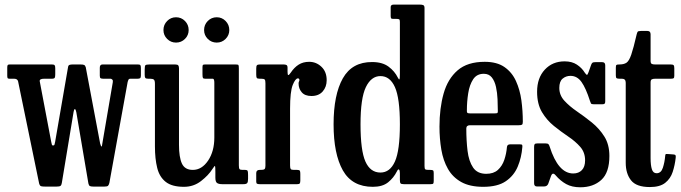

<svg xmlns="http://www.w3.org/2000/svg" viewBox="-20 -800 2960 834"><path d="M219.5 -184 275.5 -508Q276.5 -516 281.5 -518Q286.5 -520 296.5 -520H328.5Q340 -520 345 -518Q350 -516 352.5 -508L415 -176.5Q419 -163.5 420.5 -163.5Q423 -163.5 423 -167.2Q423 -171 424.5 -176.5L470 -443Q471.5 -450.5 467.8 -454.2Q464 -458 460.5 -458H429.5Q420.5 -458 417 -460.2Q413.5 -462.5 413.5 -471.5V-506Q413.5 -520 425.5 -520H579.5Q588 -520 590 -516.5Q592 -513 592 -504V-472Q592 -463.5 589 -460.8Q586 -458 577 -458H546.5Q541.5 -458 539.5 -456Q537.5 -454 534.5 -444L455 -5Q452.5 4 449 7.2Q445.5 10.5 433 10.5H386.5Q375 10.5 370.5 8.2Q366 6 364 -3L311.5 -312.5Q309 -326 305 -326Q301.5 -326 299.5 -313L248.5 -5Q247 4.5 242.5 7.5Q238 10.5 225.5 10.5H176.5Q163.5 10.5 158.2 8.8Q153 7 150 -3L58.5 -447Q55.5 -458 41.5 -458H21Q14 -458 12.8 -461.5Q11.5 -465 11.5 -471.5V-506.5Q11.5 -513.5 13.2 -516.8Q15 -520 22 -520H205Q214.5 -520 217.2 -516.8Q220 -513.5 220 -503.5V-477.5Q220 -466.5 217.8 -462.2Q215.5 -458 204.5 -458H171.5Q151.5 -458 152.5 -447.5L202.5 -184Q204 -178.5 205 -173.2Q206 -168 210.5 -168Q215.5 -168 216.8 -172.2Q218 -176.5 219.5 -184Z M653 -164V-435.5Q653 -450 648.5 -454Q644 -458 632.5 -458H624Q614 -458 611.2 -461.5Q608.5 -465 608.5 -475.5V-497Q608.5 -513 611.5 -516.5Q614.5 -520 630 -520H740.5Q751.5 -520 754.5 -515.8Q757.5 -511.5 757.5 -503V-170.5Q757.5 -117 770.2 -89.5Q783 -62 817.5 -62Q856.5 -62 883.8 -102.2Q911 -142.5 911 -202.5V-440.5Q911 -458 904.5 -458H871.5Q863.5 -458 861.5 -461.5Q859.5 -465 859.5 -478.5V-507Q859.5 -516 861.5 -518Q863.5 -520 872 -520H1001.5Q1013.5 -520 1015.5 -517.8Q1017.5 -515.5 1017.5 -502.5V-81.5Q1017.5 -68.5 1020.8 -65.2Q1024 -62 1034 -62H1043.5Q1054 -62 1055.8 -57.5Q1057.5 -53 1057.5 -39.5V-23Q1057.5 -9 1053.5 -4.5Q1049.5 0 1037 0H945Q930.5 0 923 -5Q915.5 -10 915.5 -28.5V-53Q915.5 -76.5 914 -78.8Q912.5 -81 902.5 -65.5Q885.5 -38.5 853.2 -13.5Q821 11.5 779 11.5Q727 11.5 699.8 -10Q672.5 -31.5 662.8 -71Q653 -110.5 653 -164ZM921.5 -615Q898.5 -615 882.5 -631Q866.5 -647 866.5 -669.5Q866.5 -692.5 882.5 -708.8Q898.5 -725 921.5 -725Q944 -725 960 -708.8Q976 -692.5 976 -669.5Q976 -647 960 -631Q944 -615 921.5 -615ZM744.5 -615Q722 -615 706 -631Q690 -647 690 -669.5Q690 -692.5 706 -708.8Q722 -725 744.5 -725Q767.5 -725 783.5 -708.8Q799.5 -692.5 799.5 -669.5Q799.5 -647 783.5 -631Q767.5 -615 744.5 -615Z M1133 -438.5Q1133 -450.5 1130 -454.2Q1127 -458 1115.5 -458H1108.5Q1097.5 -458 1095.2 -461.8Q1093 -465.5 1093 -476.5V-502Q1093 -513 1096 -516.5Q1099 -520 1109.5 -520H1211.5Q1220 -520 1224.5 -517.5Q1229 -515 1229 -505.5V-488.5Q1229 -475 1232 -474Q1235 -473 1243 -484.5Q1258 -507 1277.2 -519.2Q1296.5 -531.5 1323 -531.5Q1353.5 -531.5 1376.2 -510Q1399 -488.5 1399 -451.5Q1399 -422.5 1381.8 -402.8Q1364.5 -383 1333 -383Q1304.5 -383 1290.8 -399Q1277 -415 1277 -437Q1277 -443.5 1278.8 -446Q1280.5 -448.5 1280.5 -452.5Q1280.5 -459.5 1274 -459.5Q1263 -459.5 1251.5 -430.8Q1240 -402 1240 -328V-82Q1240 -70.5 1242.5 -66.2Q1245 -62 1256.5 -62H1271Q1280.5 -62 1282.5 -58.2Q1284.5 -54.5 1284.5 -45V-16Q1284.5 -7 1282.2 -3.5Q1280 0 1271 0H1108.5Q1101 0 1097 -1.8Q1093 -3.5 1093 -11V-48Q1093 -62 1108 -62H1113Q1124.5 -62 1128.8 -65.2Q1133 -68.5 1133 -79.5Z M1429 -260Q1429 -388.5 1469.2 -459.8Q1509.5 -531 1596.5 -530.5Q1641 -530.5 1667.8 -510.5Q1694.5 -490.5 1708 -463Q1713 -453 1715 -455.5Q1717 -458 1717 -478V-704.5Q1717 -714 1714 -716Q1711 -718 1701.5 -718H1687Q1680.5 -718 1678.8 -721Q1677 -724 1677 -731V-769Q1677 -780 1690 -780H1804.5Q1814 -780 1819 -777.5Q1824 -775 1824 -765V-79Q1824 -67.5 1827 -64.8Q1830 -62 1842 -62H1848.5Q1857.5 -62 1860.8 -60Q1864 -58 1864 -48.5V-15Q1864 -5 1861.8 -2.5Q1859.5 0 1850 0H1734Q1723 0 1720 -3.5Q1717 -7 1717 -18V-48Q1717 -60 1713.2 -63.5Q1709.5 -67 1704 -55.5Q1690 -27.5 1665.8 -8Q1641.5 11.5 1599.5 11.5Q1509.5 11.5 1469.2 -60Q1429 -131.5 1429 -260ZM1546 -260Q1546 -146.5 1567.2 -98.5Q1588.5 -50.5 1632.5 -50.5Q1674 -50.5 1695.5 -98.5Q1717 -146.5 1717 -260Q1717 -373.5 1695.5 -421.5Q1674 -469.5 1632.5 -469.5Q1592.5 -469.5 1569.2 -421.5Q1546 -373.5 1546 -260Z M1889 -250Q1889 -330 1907 -393.8Q1925 -457.5 1967.8 -494.5Q2010.5 -531.5 2085.5 -531.5Q2138.5 -531.5 2171.2 -508.8Q2204 -486 2221.2 -448Q2238.5 -410 2244.8 -364Q2251 -318 2251 -271Q2251 -261 2247.5 -258.5Q2244 -256 2233 -256H2021.5Q2005.5 -256 2005.5 -241.5Q2005.5 -189 2011 -144.2Q2016.5 -99.5 2035 -72.2Q2053.5 -45 2092 -45Q2124 -45 2142.8 -62Q2161.5 -79 2170.5 -105.5Q2179.5 -132 2182 -161Q2183 -173 2196 -173H2238.5Q2246.5 -173 2248 -170.5Q2249.5 -168 2249 -162Q2245.5 -116 2229 -76.5Q2212.5 -37 2177 -12.8Q2141.5 11.5 2079 11.5Q2020.5 11.5 1983.2 -9.5Q1946 -30.5 1925.5 -66.8Q1905 -103 1897 -150.2Q1889 -197.5 1889 -250ZM2021.5 -307.5H2128Q2138 -307.5 2140.2 -309Q2142.5 -310.5 2142.5 -316.5Q2142.5 -340.5 2141.2 -368.8Q2140 -397 2134.5 -422.2Q2129 -447.5 2116.5 -463.5Q2104 -479.5 2081.5 -479.5Q2051 -479.5 2035.2 -455.5Q2019.5 -431.5 2013.8 -395Q2008 -358.5 2008 -321Q2007.5 -313 2009.8 -310.2Q2012 -307.5 2021.5 -307.5Z M2542.5 -362Q2525 -417 2506 -443.8Q2487 -470.5 2458 -470.5Q2438.5 -470.5 2424 -458.5Q2409.5 -446.5 2409.5 -418Q2409.5 -386.5 2431.5 -362.5Q2453.5 -338.5 2486 -316.2Q2518.5 -294 2550.8 -268Q2583 -242 2605 -207.2Q2627 -172.5 2627 -122.5Q2627 -50.5 2592 -18.5Q2557 13.5 2500.5 13.5Q2464.5 13.5 2439.2 -0.5Q2414 -14.5 2393.5 -38.5Q2380.5 -54 2373.5 -35.5L2361.5 -2Q2357 10 2342.5 10H2312.5Q2300 10 2300 -4V-161.5Q2300 -170.5 2302.5 -173.8Q2305 -177 2314 -177H2350.5Q2359.5 -177 2362.5 -173.5Q2365.5 -170 2367.5 -163.5Q2404.5 -46.5 2470 -46.5Q2493.5 -46.5 2507.5 -61Q2521.5 -75.5 2521.5 -103.5Q2521.5 -138 2500.5 -162Q2479.5 -186 2448.2 -207Q2417 -228 2386 -253Q2355 -278 2334 -313.2Q2313 -348.5 2313 -401.5Q2313 -461.5 2346.5 -497.5Q2380 -533.5 2432.5 -533.5Q2464.5 -533.5 2486 -519.2Q2507.5 -505 2520 -484.5Q2526.5 -475.5 2529.2 -474.8Q2532 -474 2536.5 -486.5L2548 -519Q2550.5 -525.5 2553.8 -527.8Q2557 -530 2566.5 -530H2596Q2609 -530 2609 -516V-360Q2609 -352 2606.2 -349.5Q2603.5 -347 2595 -347H2560Q2549 -347 2547 -350.8Q2545 -354.5 2542.5 -362Z M2915 -114Q2911.5 -82.5 2902 -53.2Q2892.5 -24 2869.5 -5.8Q2846.5 12.5 2803 12.5Q2744 12.5 2721 -16.8Q2698 -46 2698 -93V-440.5Q2698 -458 2682 -458H2672Q2661.5 -458 2658.2 -460.5Q2655 -463 2655 -473V-506Q2655 -516 2657.8 -518Q2660.5 -520 2670.5 -520Q2690 -520 2701.2 -527.5Q2712.5 -535 2722 -562.5Q2731.5 -590 2745.5 -650.5Q2747.5 -659 2750 -662.2Q2752.5 -665.5 2764 -665.5H2792.5Q2806 -665.5 2806 -651V-536Q2806 -525.5 2810.5 -522.8Q2815 -520 2825 -520H2893Q2902.5 -520 2905.8 -517Q2909 -514 2909 -504V-470.5Q2909 -461.5 2905.2 -459.8Q2901.5 -458 2893 -458H2826Q2816 -458 2811 -455.2Q2806 -452.5 2806 -441.5V-113.5Q2806 -82.5 2811.5 -65Q2817 -47.5 2832 -47.5Q2851.5 -47.5 2859.2 -71Q2867 -94.5 2869.5 -123Q2870 -131.5 2874.5 -131.2Q2879 -131 2887.5 -130.5L2906.5 -129Q2913 -128.5 2914.5 -125Q2916 -121.5 2915 -114Z"/></svg>

Font: Besley* Condensed Medium
Style: Regular
Weight: 500
Width: 3
Designer: Owen Earl
Foundry: indestructible type*
Version: Version 3.000; ttfautohint (v1.8.3)